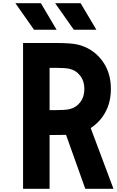

<svg xmlns="http://www.w3.org/2000/svg" viewBox="-20 -1187 733 1207"><path d="M335.9 -1000H194L76.8 -1166.7H237ZM585.9 -1000H444L326.8 -1166.7H487ZM291.7 -760.4V-494.8H332Q388 -494.8 413.4 -500Q457 -509.1 483.7 -543.6Q510.4 -578.1 510.4 -627.6Q510.4 -677.1 483.7 -711.6Q457 -746.1 413.4 -755.2Q387.4 -760.4 332 -760.4ZM125 -916.7H330.7Q427.1 -916.7 468.1 -906.9Q560.5 -884.8 618.8 -810.2Q677.1 -735.7 677.1 -627.6Q677.1 -546.2 642.9 -482.7Q608.7 -419.3 550.1 -382.2L693.4 0H516.3L395.2 -339.2Q375.7 -338.5 330.7 -338.5H291.7V0H125Z"/></svg>

Font: Monoid
Style: Bold
Weight: 700
Width: 4
Designer: Andreas Larsen (@larsenwork)
Version: Version 0.61